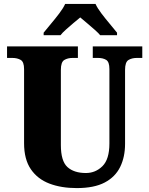

<svg xmlns="http://www.w3.org/2000/svg" viewBox="-20 -951 762 981"><path d="M372 10Q293 10 232.5 -13Q172 -36 137.5 -86.5Q103 -137 103 -219V-598Q103 -635 85.5 -645Q68 -655 43 -655H16V-714H378V-655H351Q326 -655 308.5 -644.5Q291 -634 291 -594V-210Q291 -128 324.5 -97.5Q358 -67 419 -67Q468 -67 503.5 -102Q539 -137 539 -218V-598Q539 -635 522.5 -645Q506 -655 481 -655H454V-714H707V-655H679Q654 -655 636.5 -644.5Q619 -634 619 -594V-216Q619 -149 594 -98Q569 -47 515 -18.5Q461 10 372 10ZM203 -784Q218 -803 240 -829Q262 -855 282.5 -882Q303 -909 313 -931H468Q478 -909 498.5 -882Q519 -855 541 -829Q563 -803 578 -784V-771H492Q484 -781 465 -798Q446 -815 425 -832.5Q404 -850 390 -862Q375 -850 355 -833Q335 -816 316.5 -799.5Q298 -783 289 -771H203Z"/></svg>

Font: Noto Serif Myanmar SemiCondensed Black
Style: Regular
Weight: 900
Width: 4
Designer: Ben Mitchell and the Monotype Design Team
Foundry: Monotype Imaging Inc.
Version: Version 2.106; ttfautohint (v1.8.4.7-5d5b)